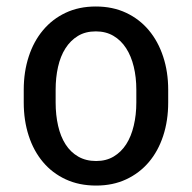

<svg xmlns="http://www.w3.org/2000/svg" viewBox="-20 -558 588 588"><path d="M52.7 -283.2Q52.7 -337.9 67.9 -384.5Q83 -431.2 111.6 -465.3Q140.1 -499.5 180.9 -518.8Q221.7 -538.1 273.4 -538.1Q325.2 -538.1 366.2 -518.8Q407.2 -499.5 435.8 -465.3Q464.4 -431.2 479.7 -384.5Q495.1 -337.9 495.1 -283.2V-244.1Q495.1 -188.5 479.7 -141.8Q464.4 -95.2 435.8 -61.5Q407.2 -27.8 366.5 -8.8Q325.7 10.3 274.4 10.3Q222.2 10.3 181.2 -8.8Q140.1 -27.8 111.6 -61.8Q83 -95.7 67.9 -142.3Q52.7 -189 52.7 -244.1ZM150.4 -244.1Q150.4 -205.6 158 -172.6Q165.5 -139.6 180.9 -115.7Q196.3 -91.8 219.7 -78.4Q243.2 -64.9 274.4 -64.9Q305.2 -64.9 328.1 -78.6Q351.1 -92.3 366.5 -116.2Q381.8 -140.1 389.6 -173.1Q397.5 -206.1 397.5 -244.1V-283.2Q397.5 -321.3 389.6 -353.8Q381.8 -386.2 366.2 -410.4Q350.6 -434.6 327.4 -448.2Q304.2 -461.9 273.4 -461.9Q241.7 -461.9 218.8 -448Q195.8 -434.1 180.4 -409.9Q165 -385.7 157.7 -353Q150.4 -320.3 150.4 -283.2Z"/></svg>

Font: Ufes Sans
Style: Regular
Weight: 400
Designer: Ricardo Esteves, Filipe Motta, Cassio Ferreira, Ana Quintelato & Breno Mello
Foundry: ProDesignUfes - Ricardo Esteves, Filipe Motta, Cassio Ferreira, Ana Quintelato & Breno Mello (This is a derivative work,
Version: Version 2.0